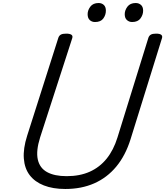

<svg xmlns="http://www.w3.org/2000/svg" viewBox="-20 -1234 1095 1273"><path d="M413 19Q331 19 271 -4.5Q211 -28 177 -72.5Q143 -117 138 -183Q133 -249 160 -334L367 -984Q372 -998 383.5 -1004.5Q395 -1011 419 -1011Q442 -1011 453 -1004Q464 -997 459 -981L246 -323Q218 -234 230.5 -177Q243 -120 292 -93Q341 -66 422 -66Q509 -66 575 -95.5Q641 -125 687 -182Q733 -239 759 -323L964 -984Q969 -998 980.5 -1004.5Q992 -1011 1015 -1011Q1063 -1011 1054 -981L846 -312Q812 -203 751 -129.5Q690 -56 605 -18.5Q520 19 413 19ZM610 -1088Q589 -1088 575 -1101Q561 -1114 561 -1140Q561 -1166 579 -1190Q597 -1214 634 -1214Q654 -1214 668 -1201.5Q682 -1189 682 -1163Q682 -1135 665 -1111.5Q648 -1088 610 -1088ZM856 -1088Q836 -1088 821.5 -1101Q807 -1114 807 -1140Q807 -1166 825 -1190Q843 -1214 880 -1214Q900 -1214 914.5 -1201.5Q929 -1189 929 -1163Q929 -1136 911.5 -1112Q894 -1088 856 -1088Z"/></svg>

Font: Playwrite CA
Style: Regular
Weight: 400
Designer: Veronika Burian, José Scaglione
Foundry: TypeTogether
Version: Version 1.002